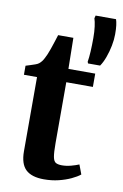

<svg xmlns="http://www.w3.org/2000/svg" viewBox="-92 -868 594 931"><g transform="rotate(10 205.0 -403.0)"><path d="M192 10Q132 10 102.8 -17.2Q73.5 -44.5 73.5 -107.5V-472.5H9V-517Q20 -520.5 32 -524.2Q44 -528 54.8 -531.8Q65.5 -535.5 72 -540.5Q79.5 -546.5 85 -553.8Q90.5 -561 95.2 -570.5Q100 -580 105 -591Q110 -602.5 116 -620Q122 -637.5 128.2 -656.5Q134.5 -675.5 139 -690.5H214L216.5 -538H348.5V-472.5H217.5V-172.5Q217.5 -126.5 221.5 -105.2Q225.5 -84 236.2 -78Q247 -72 266.5 -72Q288 -72 311.2 -78.2Q334.5 -84.5 349.5 -91L367 -44.5Q351 -31.5 324.2 -19Q297.5 -6.5 263.8 1.8Q230 10 192 10ZM365 -580.5H305.5L302.5 -588.5Q306 -609 307.8 -640.2Q309.5 -671.5 309.5 -706Q309.5 -738 306.2 -762.5Q303 -787 298 -801.5L301.5 -815.5H402Q406 -804 408.2 -787Q410.5 -770 410.5 -742.5Q410.5 -716 404.5 -685.5Q398.5 -655 388.2 -627Q378 -599 365 -580.5Z"/></g></svg>

Font: Merriweather 60pt
Style: Bold
Weight: 700
Version: Version 2.100